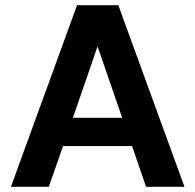

<svg xmlns="http://www.w3.org/2000/svg" viewBox="-20 -720 753 740"><path d="M22 0 277 -700H436L691 0H543L489 -157H223L168 0ZM356 -541 261 -266H451Z"/></svg>

Font: DM Sans ExtraBold
Style: Regular
Weight: 800
Designer: Colophon Foundry, Jonny Pinhorn
Foundry: Colophon Foundry
Version: Version 4.004; ttfautohint (v1.8.4.7-5d5b)